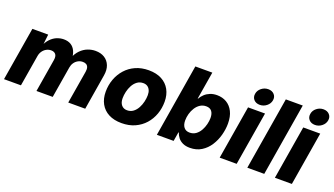

<svg xmlns="http://www.w3.org/2000/svg" viewBox="-67 -1278 3141 1805"><g transform="rotate(20 1503.5 -375.0)"><path d="M8.8 0 97.7 -535.6H255.9L240.7 -401.4L229.5 -406.7Q250.5 -457 279.5 -487.3Q308.6 -517.6 342.5 -531Q376.5 -544.4 410.6 -544.4Q452.1 -544.4 481.4 -526.9Q510.7 -509.3 526.9 -474.6Q543 -439.9 544.9 -387.7L528.8 -398.9Q549.3 -451.2 581.1 -483.2Q612.8 -515.1 650.9 -529.8Q689 -544.4 728 -544.4Q781.2 -544.4 818.6 -521Q856 -497.6 872.8 -454.8Q889.6 -412.1 879.9 -354.5L821.3 0H651.4L706.1 -327.6Q710.4 -355 704.8 -372.3Q699.2 -389.6 685.3 -397.9Q671.4 -406.2 650.9 -406.2Q624.5 -406.2 602.8 -394Q581.1 -381.8 566.9 -361.1Q552.7 -340.3 548.3 -314L496.1 0H333.5L388.2 -329.6Q394.5 -367.7 379.4 -387Q364.3 -406.2 333.5 -406.2Q308.6 -406.2 286.6 -394.3Q264.6 -382.3 249.5 -360.8Q234.4 -339.4 230 -311L178.2 0Z M1187 10.7Q1111.3 10.7 1057.6 -17.3Q1003.9 -45.4 975.6 -96.7Q947.3 -147.9 947.3 -217.3Q947.3 -283.2 969 -342.3Q990.7 -401.4 1031.5 -447Q1072.3 -492.7 1130.4 -518.6Q1188.5 -544.4 1261.2 -544.4Q1336.9 -544.4 1390.4 -516.1Q1443.8 -487.8 1472.2 -436.5Q1500.5 -385.3 1500.5 -316.4Q1500.5 -251 1479.5 -192.1Q1458.5 -133.3 1418 -87.6Q1377.4 -42 1319.3 -15.6Q1261.2 10.7 1187 10.7ZM1194.8 -120.6Q1230.5 -120.6 1256.1 -140.1Q1281.7 -159.7 1298.3 -190.4Q1314.9 -221.2 1322.8 -256.1Q1330.6 -291 1330.6 -320.8Q1330.6 -350.1 1321 -370.6Q1311.5 -391.1 1294.4 -402.1Q1277.3 -413.1 1253.4 -413.1Q1217.8 -413.1 1191.9 -393.6Q1166 -374 1149.7 -343.5Q1133.3 -313 1125.5 -278.6Q1117.7 -244.1 1117.7 -213.4Q1117.7 -169.9 1138.4 -145.3Q1159.2 -120.6 1194.8 -120.6Z M1870.1 9.3Q1828.1 9.3 1798.8 -4.4Q1769.5 -18.1 1751.5 -40.8Q1733.4 -63.5 1725.6 -90.3H1720.7L1705.6 0H1538.1L1658.2 -727.5H1828.1L1782.2 -451.7H1785.6Q1800.3 -478 1822.8 -498.8Q1845.2 -519.5 1875.5 -531.7Q1905.8 -543.9 1943.8 -543.9Q1997.6 -543.9 2039.6 -519.3Q2081.5 -494.6 2106 -446Q2130.4 -397.5 2130.4 -327.1Q2130.4 -270.5 2114.5 -211.4Q2098.6 -152.3 2066.4 -102.3Q2034.2 -52.2 1985.1 -21.5Q1936 9.3 1870.1 9.3ZM1818.8 -124.5Q1855 -124.5 1881.1 -143.6Q1907.2 -162.6 1924.3 -192.9Q1941.4 -223.1 1949.7 -257.1Q1958 -291 1958 -320.3Q1958 -363.3 1939.5 -387Q1920.9 -410.6 1883.8 -410.6Q1849.6 -410.6 1823.2 -393.3Q1796.9 -376 1778.6 -347.2Q1760.3 -318.4 1751 -284.7Q1741.7 -251 1741.7 -218.3Q1741.7 -174.3 1761.7 -149.4Q1781.7 -124.5 1818.8 -124.5Z M2166.5 0 2255.4 -535.6H2425.3L2336.4 0ZM2349.6 -595.2Q2311.5 -595.2 2289.8 -619.1Q2268.1 -643.1 2273.9 -678.2Q2279.3 -713.4 2309.3 -737.3Q2339.4 -761.2 2377 -761.2Q2415 -761.2 2437 -737.3Q2459 -713.4 2453.1 -678.2Q2447.3 -643.1 2417.2 -619.1Q2387.2 -595.2 2349.6 -595.2Z M2732.9 -727.5 2612.3 0H2442.9L2563.5 -727.5Z M2718.8 0 2807.6 -535.6H2977.5L2888.7 0ZM2901.9 -595.2Q2863.8 -595.2 2842 -619.1Q2820.3 -643.1 2826.2 -678.2Q2831.5 -713.4 2861.6 -737.3Q2891.6 -761.2 2929.2 -761.2Q2967.3 -761.2 2989.3 -737.3Q3011.2 -713.4 3005.4 -678.2Q2999.5 -643.1 2969.5 -619.1Q2939.5 -595.2 2901.9 -595.2Z"/></g></svg>

Font: Inter 20pt ExtraBold
Style: Italic
Weight: 800
Italic angle: -9.3988°
Version: Version 4.001;git-66647c0bb